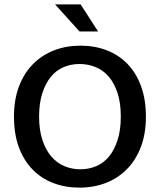

<svg xmlns="http://www.w3.org/2000/svg" viewBox="-20 -849 732 879"><path d="M348 -640Q413 -640 468 -619Q523 -598 563 -557Q603 -516 625.5 -455Q648 -394 648 -315Q648 -237 625 -176.5Q602 -116 561 -74.5Q520 -33 464.5 -11.5Q409 10 344 10Q279 10 224 -11Q169 -32 129 -73Q89 -114 66.5 -174.5Q44 -235 44 -315Q44 -393 67 -453.5Q90 -514 131 -555.5Q172 -597 227.5 -618.5Q283 -640 348 -640ZM159 -315Q159 -254 174 -208.5Q189 -163 214.5 -133Q240 -103 274.5 -88.5Q309 -74 348 -74Q387 -74 421 -88.5Q455 -103 479.5 -133Q504 -163 518.5 -208.5Q533 -254 533 -315Q533 -378 518 -423.5Q503 -469 477.5 -498.5Q452 -528 417.5 -542Q383 -556 344 -556Q305 -556 271 -541.5Q237 -527 212.5 -497Q188 -467 173.5 -421.5Q159 -376 159 -315ZM232 -829H349L429 -705H344Z"/></svg>

Font: Mukta Malar Medium
Style: Regular
Weight: 500
Designer: Aadarsh Rajan, Girish Dalvi, Yashodeep Gholap
Foundry: Ek Type
Version: Version 2.538;PS 1.000;hotconv 16.6.51;makeotf.lib2.5.65220;